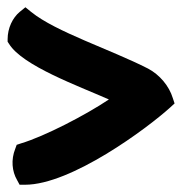

<svg xmlns="http://www.w3.org/2000/svg" viewBox="-20 -529 505 529"><path d="M1 -414 5 -408C42 -348 194 -293 280 -255C216 -212 102 -153 38 -134L26 -130L22 -119C10 -89 13 -57 27 -33L34 -20H49C176 -20 385 -175 449 -233L461 -244L456 -259C446 -292 420 -323 388 -340C284 -393 134 -441 66 -496L50 -509L34 -496C15 -480 1 -452 1 -421Z"/></svg>

Font: Snowfall
Style: Blk
Weight: 900
Designer: Jasper
Foundry: Cannot Into Space Fonts
Version: Version 0.9